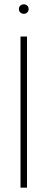

<svg xmlns="http://www.w3.org/2000/svg" viewBox="-20 -869 220 889"><path d="M75 0V-700H105V0ZM90.5 -805Q81 -805 74.2 -811.2Q67.5 -817.5 67.5 -827Q67.5 -837 74.2 -843Q81 -849 90.5 -849Q99.5 -849 106 -843Q112.5 -837 112.5 -827Q112.5 -817.5 106 -811.2Q99.5 -805 90.5 -805Z"/></svg>

Font: Urbanist Thin
Style: Regular
Weight: 100
Designer: Corey Hu
Foundry: Corey Hu
Version: Version 1.330; ttfautohint (v1.8.4.7-5d5b)